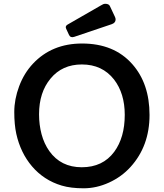

<svg xmlns="http://www.w3.org/2000/svg" viewBox="-20 -993 874 1025"><path d="M156.2 -653.3Q257.3 -760.7 418 -760.7Q588.9 -760.7 686 -650.9Q778.3 -546.9 778.3 -379.4Q778.3 -213.4 676.8 -101.6Q628.9 -48.8 562 -18.3Q495.1 12.2 426.5 12.2Q357.9 12.2 309.6 -2.2Q261.2 -16.6 221.4 -42.7Q181.6 -68.8 150.9 -105Q120.1 -141.1 99.1 -184.8Q78.1 -228.5 67.1 -278.1Q56.2 -327.6 56.2 -395.3Q56.2 -462.9 82.3 -532.7Q108.4 -602.5 156.2 -653.3ZM188.5 -382.8Q188.5 -326.7 201.9 -276.4Q215.3 -226.1 243.2 -186.5Q304.7 -100.1 416.5 -100.1Q528.8 -100.1 589.8 -182.6Q646 -258.8 646 -379.9Q646 -494.1 588.9 -568.4Q525.9 -648.9 417 -648.9Q312 -648.9 250 -573.7Q188.5 -500 188.5 -382.8ZM376.5 -796.4Q356.9 -789.6 348.6 -806.2L333.5 -838.9Q326.2 -853.5 340.8 -861.8L520 -964.8Q531.7 -972.7 542 -972.7Q561.5 -972.7 566.9 -960L593.3 -903.8Q597.2 -896 597.2 -889.2Q597.2 -871.1 576.2 -863.8Z"/></svg>

Font: Capriola
Style: Regular
Weight: 400
Designer: Viktoriya Grabowska
Foundry: Viktoriya Grabowska
Version: Version 1.007